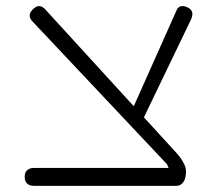

<svg xmlns="http://www.w3.org/2000/svg" viewBox="-20 -593 714 623"><path d="M552 10 522 -60 83 -526Q75 -536 76.5 -545.5Q78 -555 89 -565Q97 -572 104 -573Q111 -574 118 -570Q125 -566 131 -558L545 -105Q564 -85 572 -71Q580 -57 582 -49Q584 -41 583.5 -30.5Q583 -20 579.5 -11Q576 -2 569 4Q562 10 552 10ZM90 10Q80 10 73.5 6.5Q67 3 63.5 -3.5Q60 -10 60 -19Q60 -29 63.5 -35Q67 -41 73.5 -44.5Q80 -48 89 -48H566L552 10ZM443 -204 401 -219 554 -562Q558 -569 563.5 -571.5Q569 -574 576.5 -573Q584 -572 592 -567Q599 -563 602 -557Q605 -551 604 -543.5Q603 -536 598 -526Z"/></svg>

Font: Fredoka SemiExpanded Light
Style: Regular
Weight: 300
Width: 6
Designer: Ben Nathan
Foundry: Milena B. Brandão, Ben Nathan
Version: Version 2.001